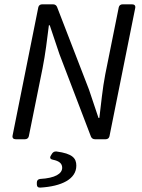

<svg xmlns="http://www.w3.org/2000/svg" viewBox="-20 -644 659 888"><path d="M157.2 -610.4 38.1 -16.6C36.1 -5.9 42 0 52.7 0H95.7C104.5 0 111.3 -4.9 113.3 -13.7L176.8 -328.1C189.5 -391.6 198.2 -462.9 206.1 -527.3H210L254.9 -393.6L400.4 -12.7C403.3 -4.9 410.2 0 418.9 0H468.8C477.5 0 484.4 -4.9 486.3 -13.7L605.5 -607.4C607.4 -618.2 601.6 -624 590.8 -624H546.9C538.1 -624 531.2 -619.1 529.3 -610.4L466.8 -299.8C454.1 -235.4 447.3 -160.2 439.5 -98.6H435.5L391.6 -229.5L244.1 -611.3C241.2 -619.1 234.4 -624 225.6 -624H174.8C166 -624 159.2 -619.1 157.2 -610.4ZM150.4 200.2V209C150.4 218.8 156.2 224.6 167 223.6C264.6 217.8 333 184.6 333 122.1C333 87.9 315.4 66.4 241.2 56.6C231.4 55.7 225.6 59.6 220.7 66.4L214.8 76.2C209 85.9 212.9 92.8 224.6 94.7C253.9 100.6 267.6 112.3 267.6 131.8C267.6 159.2 235.4 179.7 166 183.6C156.2 184.6 150.4 190.4 150.4 200.2Z"/></svg>

Font: Ed Sans Neue
Style: Italic
Weight: 400
Italic angle: -11°
Designer: Stephen Hutchings
Version: Version 1.004;PS 001.004;hotconv 1.0.88;makeotf.lib2.5.64775